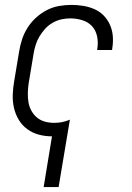

<svg xmlns="http://www.w3.org/2000/svg" viewBox="-20 -548 540 783"><path d="M158 215 192 8Q164 8 138 1Q112 -6 91 -21.5Q70 -37 56.5 -59.5Q43 -82 37 -108Q31 -134 32 -162Q33 -190 38 -218L58 -338Q62 -363 70 -387.5Q78 -412 92.5 -435Q107 -458 127.5 -476.5Q148 -495 171.5 -507Q195 -519 220.5 -523.5Q246 -528 271 -528Q296 -528 320 -524Q344 -520 365.5 -510.5Q387 -501 403 -484.5Q419 -468 428.5 -446.5Q438 -425 440 -401Q442 -377 438 -352L437 -344H376L377 -350Q381 -375 376 -399.5Q371 -424 355.5 -441Q340 -458 316 -465.5Q292 -473 267 -473Q248 -473 230 -469Q212 -465 194.5 -455Q177 -445 164 -430.5Q151 -416 141 -399.5Q131 -383 125.5 -365Q120 -347 117 -329L97 -209Q94 -189 93.5 -169.5Q93 -150 96 -131.5Q99 -113 108 -96.5Q117 -80 131 -68.5Q145 -57 163 -52Q181 -47 201 -47Q217 -47 233 -50Q249 -53 265 -60L219 215Z"/></svg>

Font: Iosevka Term Curly Lt Obl
Style: Regular
Weight: 300
Italic angle: -9°
Designer: Belleve Invis
Foundry: Belleve Invis
Version: Version 32.3.0